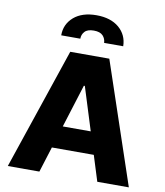

<svg xmlns="http://www.w3.org/2000/svg" viewBox="-101 -1049 973 1132"><g transform="rotate(10 385.5 -483.0)"><path d="M382.8 -543.9 212.4 0H23.4L269 -727.1H502.9L748 0H559.1L388.7 -543.9ZM187 -152.8V-286.1H582V-152.8ZM314 -813.5H199.7Q199.2 -879.9 249.5 -923.8Q299.3 -966.3 384.8 -966.3Q469.7 -966.3 520 -923.8Q569.8 -880.9 570.8 -813.5H456.5Q455.6 -838.4 439.5 -856Q422.4 -874.5 384.8 -874.5Q346.2 -874.5 330.1 -856Q314 -838.4 314 -813.5Z"/></g></svg>

Font: My Font
Style: Regular
Weight: 500
Designer: Rasmus Andersson
Foundry: rsms
Version: Version 0.001